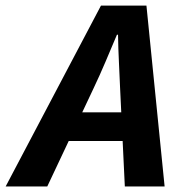

<svg xmlns="http://www.w3.org/2000/svg" viewBox="-82 -672 649 692"><path d="M-61.6 0 281.9 -651.8H445.8L511.3 0H367.9L350.9 -353.2Q349 -401.6 346.6 -448.8Q344.2 -496 343.4 -546.7H339.4Q318.2 -496.5 298.2 -449.3Q278.2 -402 255 -353.2L88.4 0ZM109.1 -163.8 133.6 -267.1H431.6L407.6 -163.8Z"/></svg>

Font: Source Sans 3
Style: Italic
Weight: 200
Italic angle: -11°
Designer: Paul D. Hunt
Foundry: Adobe
Version: Version 3.046;hotconv 1.0.118;makeotfexe 2.5.65603